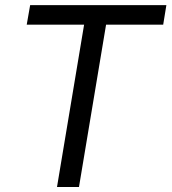

<svg xmlns="http://www.w3.org/2000/svg" viewBox="-20 -748 686 768"><path d="M86.9 -649.4 100.6 -727.5H645.5L632.8 -649.4H404.3L295.9 0H208L316.4 -649.4Z"/></svg>

Font: Inter Tight
Style: Italic
Weight: 400
Italic angle: -9.39999°
Designer: Rasmus Andersson
Foundry: rsms
Version: Version 3.002